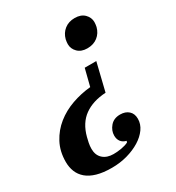

<svg xmlns="http://www.w3.org/2000/svg" viewBox="-217 -640 856 934"><g transform="rotate(-30 211.0 -173.0)"><path d="M138 188Q89 188 54.5 178Q20 168 -1.5 149.5Q-23 131 -33 106Q-43 81 -43 51Q-43 -8 -18.5 -54Q6 -100 46 -132Q86 -164 137 -182Q188 -200 242 -205L266 -300H331L293 -144Q220 -140 172.5 -106Q125 -72 107 -3Q104 8 100.5 25Q97 42 97 59Q97 94 119 114Q141 134 178 134Q200 134 223 130Q246 126 262 118L265 110Q245 105 235 91.5Q225 78 225 58Q225 30 245 6.5Q265 -17 301 -17Q330 -17 348 -1Q366 15 366 44Q366 74 347.5 100Q329 126 297.5 145.5Q266 165 225 176.5Q184 188 138 188ZM325 -375Q291 -375 271.5 -394.5Q252 -414 252 -440Q252 -451 255 -466Q263 -497 286.5 -515.5Q310 -534 344 -534Q379 -534 398.5 -514.5Q418 -495 418 -469Q418 -458 415 -443Q407 -412 383.5 -393.5Q360 -375 325 -375Z"/></g></svg>

Font: IBM Plex Serif SmBld
Style: Italic
Weight: 600
Italic angle: -14°
Designer: Mike Abbink, Paul van der Laan, Pieter van Rosmalen
Foundry: Bold Monday
Version: Version 3.001